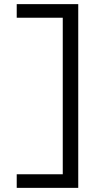

<svg xmlns="http://www.w3.org/2000/svg" viewBox="-20 -720 512 930"><path d="M61 190V124H290L284 132V-646L294 -634H61V-700H359V190Z"/></svg>

Font: Lexend Exa Light
Style: Regular
Weight: 300
Designer: Bonnie Shaver-Troup, Thomas Jockin
Foundry: Lexend
Version: Version 1.007